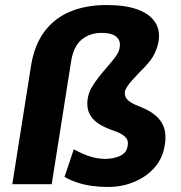

<svg xmlns="http://www.w3.org/2000/svg" viewBox="-20 -734 721 765"><path d="M410 11Q380 11 349 7Q318 3 290 -6Q262 -15 237 -29L274 -139Q315 -117 344 -109Q373 -101 399 -101Q433 -101 458.5 -113Q484 -125 488 -150Q492 -168 486 -179Q480 -190 465 -199Q450 -208 423 -217Q364 -238 342.5 -270.5Q321 -303 331 -349Q335 -368 345.5 -386Q356 -404 371 -423.5Q386 -443 406 -466Q427 -490 440 -507.5Q453 -525 456 -540Q461 -563 452.5 -577Q444 -591 426.5 -597Q409 -603 385 -603Q337 -603 304.5 -575.5Q272 -548 263 -487L186 0H29L104 -474Q117 -554 156.5 -607.5Q196 -661 259 -687.5Q322 -714 405 -714Q477 -714 526 -697Q575 -680 598 -645.5Q621 -611 610 -560Q606 -543 598 -525Q590 -507 575 -488Q560 -469 535 -445Q518 -427 506 -413.5Q494 -400 487.5 -390Q481 -380 478 -371Q476 -359 480 -348.5Q484 -338 498.5 -328Q513 -318 542 -307Q601 -284 624.5 -245Q648 -206 634 -143Q624 -96 591.5 -61.5Q559 -27 511.5 -8Q464 11 410 11Z"/></svg>

Font: Nunito Sans 7pt SemiCondensed ExtraBold
Style: Italic
Weight: 800
Width: 4
Italic angle: -9°
Designer: Vernon Adams
Foundry: Vernon Adams
Version: Version 3.101;gftools[0.9.27]